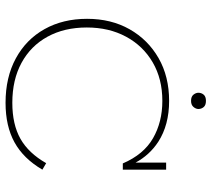

<svg xmlns="http://www.w3.org/2000/svg" viewBox="-56 -714 780 709"><g transform="rotate(90 334.5 -360.0)"><path d="M360 10Q266 10 196 -28Q126 -66 88 -134Q50 -202 50 -291Q50 -380 88.5 -448Q127 -516 195 -555Q263 -594 353 -594Q442 -594 504 -554Q553 -522 581 -470V-583H607V-423H584Q551 -500 491 -534.5Q431 -569 353 -569Q272 -569 211 -533.5Q150 -498 116 -435Q82 -372 82 -290Q82 -207 116 -145Q150 -83 212.5 -49Q275 -15 360 -15Q440 -15 493 -45Q546 -75 583 -140L607 -126Q566 -56 506 -23Q446 10 360 10ZM353 -675Q337 -675 330 -684Q323 -693 323 -702Q323 -713 330 -721.5Q337 -730 353 -730Q369 -730 376 -721.5Q383 -713 383 -702Q383 -693 375.5 -684Q368 -675 353 -675Z"/></g></svg>

Font: Rokkitt SemiBold Thin
Style: Regular
Weight: 250
Version: Version 3.103